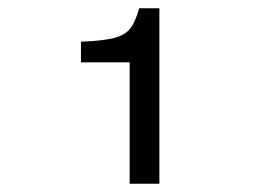

<svg xmlns="http://www.w3.org/2000/svg" viewBox="-20 -719 658 465"><path d="M294 -274V-568H176V-618Q231 -620 258 -627.5Q285 -635 297 -652Q309 -669 317 -699H366V-274Z"/></svg>

Font: Fragment Mono SC
Style: Regular
Weight: 400
Monospace: yes
Designer: Wei Huang based on Nimbus Sans by URW Studio, based on Helvetica by Max Miedinger.
Foundry: Wei Huang
Version: Version 1.012; ttfautohint (v1.8.4.7-5d5b)